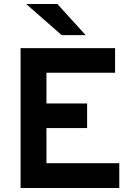

<svg xmlns="http://www.w3.org/2000/svg" viewBox="-20 -941 664 961"><path d="M83 0V-700H556V-577H212.5V-423H416V-300H212.5V-124H577V0ZM289 -765 111 -921H267L409 -765Z"/></svg>

Font: Overpass
Style: Bold
Weight: 700
Designer: Delve Withrington, Dave Bailey, Thomas Jockin
Foundry: Delve Fonts LLC
Version: Version 4.000; ttfautohint (v1.8.3)